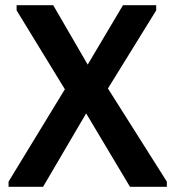

<svg xmlns="http://www.w3.org/2000/svg" viewBox="-20 -720 676 740"><path d="M13 -20 230 -376 44 -680V-700H185L318 -471L454 -700H582V-680L396 -379L623 -20V0H481L312 -283L146 0H13Z"/></svg>

Font: Tilda Sans Bold
Style: Regular
Weight: 700
Designer: ParaType Ltd
Foundry: ParaType Ltd
Version: Version 1.009